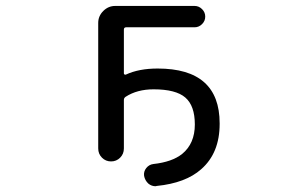

<svg xmlns="http://www.w3.org/2000/svg" viewBox="-20 -567 1040 650"><path d="M723.6 -149.4Q723.6 -148.4 723.6 -147.5Q723.6 -48.8 661.1 5.9Q608.4 52.7 510.7 62.5Q508.8 63.5 506.8 63.5Q493.2 63.5 482.4 54.7Q470.7 43.9 467.8 28.3Q465.8 13.7 475.1 2Q484.4 -9.8 499 -11.7Q562.5 -18.6 596.7 -45.9Q639.6 -81.1 639.6 -145.5Q639.6 -209 607.4 -236.8Q575.2 -264.6 500 -264.6Q444.3 -264.6 405.3 -239.3Q399.4 -235.4 399.4 -228.5V-64.5Q399.4 -45.9 386.7 -33.2Q374 -20.5 356 -20.5Q337.9 -20.5 325.2 -33.2Q312.5 -45.9 312.5 -64.5V-489.3Q312.5 -512.7 329.6 -529.8Q346.7 -546.9 370.1 -546.9H638.7Q653.3 -546.9 664.1 -536.1Q674.8 -525.4 674.8 -510.7Q674.8 -496.1 664.1 -485.4Q653.3 -474.6 638.7 -474.6H407.2Q399.4 -474.6 399.4 -466.8V-318.4Q399.4 -316.4 401.4 -314.9Q403.3 -313.5 406.2 -314.5Q450.2 -335 513.7 -335Q723.6 -335 723.6 -149.4Z"/></svg>

Font: Rounded Mgen+ 1m regular
Style: Regular
Weight: 400
Designer: [Source Han Sans]
Ryoko NISHIZUKA  (kana & ideographs); Paul D. Hunt (Latin, Greek & Cyrillic); Wenlong ZHANG  (bopomofo
Version: Version 1.059.20150602